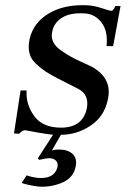

<svg xmlns="http://www.w3.org/2000/svg" viewBox="-20 -501 501 728"><path d="M267 130Q259 171 221 189Q183 207 139 207Q110 207 62 193L81 164Q111 174 135 174Q188 174 198 132Q201 116 191.5 107.5Q182 99 167 99Q155 99 129 105L123 100L181 10Q160 8 120.5 1Q81 -6 77 -7Q66 -9 53 6L33 5L58 -158H81Q77 -107 109 -62Q141 -17 211 -17Q293 -17 309 -89Q320 -144 273 -166L202 -202Q171 -218 153.5 -229.5Q136 -241 116.5 -259Q97 -277 91.5 -300Q86 -323 92 -352Q106 -415 165 -450Q224 -485 310 -481Q336 -480 366 -470Q396 -460 402 -460Q406 -460 409.5 -464.5Q413 -469 415 -473.5Q417 -478 416 -478H437L409 -326H384Q390 -383 365 -415.5Q340 -448 302 -450Q247 -454 214.5 -433.5Q182 -413 177 -375Q174 -357 182.5 -340.5Q191 -324 211 -310Q231 -296 248 -286.5Q265 -277 291.5 -265Q318 -253 328 -248Q407 -204 389 -124Q376 -60 324 -25Q272 10 211 10L177 69Q189 66 204 66Q237 66 255 82.5Q273 99 267 130Z"/></svg>

Font: GFS Artemisia
Style: Italic
Weight: 400
Italic angle: -12°
Designer: Takis Katsoulidis and George D. Matthiopoulos
Foundry: George Matthiopoulos and Takis Katsoulidis
Version: Version 1.0